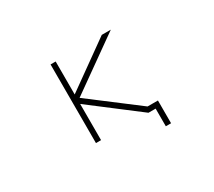

<svg xmlns="http://www.w3.org/2000/svg" viewBox="-122 -758 1243 1113"><g transform="rotate(-30 500.0 -201.5)"><path d="M340.8 -303.7 649.4 -524.4H710L355.5 -272.5L671.9 -32.2H741.2V120.1H706.1V2H694.3H664.1H658.2L340.8 -240.2V2H306.6V-524.4H340.8Z"/></g></svg>

Font: Gen Shin Gothic Monospace ExtraLight
Style: Regular
Weight: 200
Designer: [Source Han Sans]
Ryoko NISHIZUKA  (kana & ideographs); Paul D. Hunt (Latin, Greek & Cyrillic); Wenlong ZHANG  (bopomofo
Version: Version 1.002.20150607